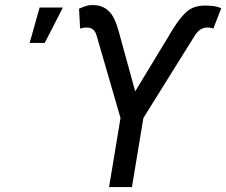

<svg xmlns="http://www.w3.org/2000/svg" viewBox="-20 -758 916 778"><path d="M421.9 0 468.3 -279.8 371.6 -613.3Q366.7 -630.9 356.7 -638.7Q346.7 -646.5 330.1 -646.5Q323.7 -646.5 316.2 -645.3Q308.6 -644 304.7 -641.6L300.3 -722.7Q318.4 -731 331.3 -734.6Q344.2 -738.3 362.3 -737.3Q397.5 -735.8 421.4 -712.4Q445.3 -689 460.4 -633.3L527.8 -387.7L680.2 -639.2Q708.5 -685.5 736.3 -710.4Q764.2 -735.4 810.1 -735.4Q828.1 -735.4 844.7 -733.4Q861.3 -731.4 876.5 -724.6L844.2 -641.6Q841.8 -644 834.7 -645.3Q827.6 -646.5 820.8 -646.5Q805.2 -646.5 792.7 -638.7Q780.3 -630.9 769 -613.3L561 -279.8L514.6 0ZM100.1 -584 140.6 -727.5H234.9L161.1 -584Z"/></svg>

Font: Inter
Style: Italic
Weight: 400
Italic angle: -9.3988°
Designer: Rasmus Andersson
Foundry: rsms
Version: Version 4.001;git-66647c0bb